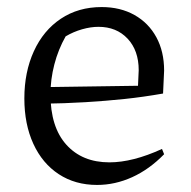

<svg xmlns="http://www.w3.org/2000/svg" viewBox="-20 -516 541 544"><path d="M255 8Q193 8 146.5 -22.5Q100 -53 74.5 -108.5Q49 -164 49 -237Q49 -312 76 -371Q103 -430 152.5 -463Q202 -496 268 -496Q321 -496 361 -473.5Q401 -451 423 -410.5Q445 -370 445 -316L442 -251Q385 -241 332.5 -235.5Q280 -230 222.5 -226.5Q165 -223 95 -222V-269L371 -273L373 -317Q373 -373 341.5 -406.5Q310 -440 259 -440Q237 -440 212.5 -433Q188 -426 166 -413Q145 -376 134 -333.5Q123 -291 123 -249Q123 -156 168 -106Q213 -56 290 -56Q356 -56 439 -94L445 -79Q403 -36 354.5 -14Q306 8 255 8Z"/></svg>

Font: Piazzolla Thin
Style: Regular
Weight: 400
Version: Version 2.001